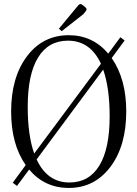

<svg xmlns="http://www.w3.org/2000/svg" viewBox="-20 -911 678 949"><path d="M479 -596Q426 -710 316 -710Q219 -710 168 -626.5Q117 -543 117 -383Q117 -243 149 -152ZM490 -567 161 -123Q214 -9 323 -9Q420 -9 471 -92.5Q522 -176 522 -336Q522 -476 490 -567ZM107 -95Q35 -198 35 -360Q35 -529 113.5 -633Q192 -737 320 -737Q438 -737 515 -646L575 -727L596 -711L532 -624Q604 -521 604 -360Q604 -190 525.5 -86Q447 18 320 18Q201 18 124 -73L64 8L43 -8ZM387 -887 403 -874Q408 -870 408 -864Q408 -862 404 -856L392 -841L285 -757L271 -769L368 -886Q373 -891 378 -891Q381 -891 387 -887Z"/></svg>

Font: Foglihten068fMac
Style: Regular
Weight: 500
Designer: gluk (gluksza@wp.pl)
Foundry: gluk (gluksza@wp.pl)
Version: Version 0.68